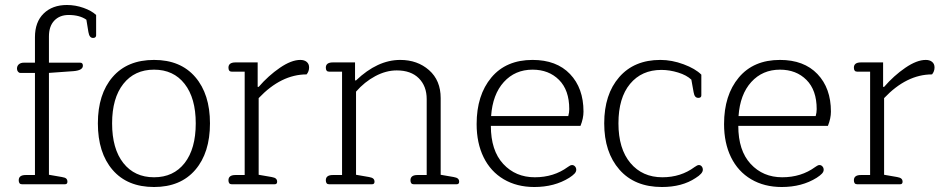

<svg xmlns="http://www.w3.org/2000/svg" viewBox="-20 -738 3779 769"><path d="M55 -16Q55 -37 83 -37H120V-446H61Q56 -446 52 -451Q48 -456 48 -463Q48 -474 55.5 -480.5Q63 -487 76 -487H120V-589Q120 -650 155 -684Q190 -718 248 -718Q282 -718 314.5 -706.5Q347 -695 365 -678V-596Q365 -592 362 -589Q359 -586 353 -586Q345 -586 340.5 -592Q336 -598 334 -610L326 -659Q299 -678 255 -678Q219 -678 197.5 -655.5Q176 -633 176 -592V-487H301Q312 -487 312 -475Q312 -456 274 -453L176 -446V-38L228 -29Q241 -27 245.5 -22.5Q250 -18 250 -10Q250 0 240 0H68Q55 0 55 -16Z M372 -244Q372 -361 431 -429.5Q490 -498 597 -498Q703 -498 762 -429.5Q821 -361 821 -244Q821 -126 762 -57.5Q703 11 597 11Q490 11 431 -57.5Q372 -126 372 -244ZM764 -244Q764 -345 719.5 -402Q675 -459 597 -459Q519 -459 474 -402Q429 -345 429 -244Q429 -142 474 -85Q519 -28 597 -28Q675 -28 719.5 -85Q764 -142 764 -244Z M895 -16Q895 -37 923 -37H960V-451H908Q895 -451 895 -467Q895 -488 923 -488H1012V-390H1016Q1055 -435 1101 -466.5Q1147 -498 1183 -498Q1199 -498 1208.5 -490Q1218 -482 1218 -468Q1218 -452 1208 -440Q1106 -440 1016 -345V-38L1068 -29Q1080 -27 1085 -22.5Q1090 -18 1090 -10Q1090 0 1080 0H908Q895 0 895 -16Z M1285 -16Q1285 -37 1313 -37H1350V-451H1298Q1285 -451 1285 -467Q1285 -488 1313 -488H1402V-416H1406Q1492 -498 1583 -498Q1652 -498 1698.5 -457Q1745 -416 1745 -345V-38L1797 -29Q1809 -27 1814 -22.5Q1819 -18 1819 -10Q1819 0 1809 0H1637Q1624 0 1624 -16Q1624 -37 1652 -37H1689V-341Q1689 -393 1657.5 -424.5Q1626 -456 1569 -456Q1526 -456 1483 -433Q1440 -410 1406 -371V-38L1458 -29Q1470 -27 1475 -22.5Q1480 -18 1480 -10Q1480 0 1470 0H1298Q1285 0 1285 -16Z M1889 -241Q1889 -357 1948 -427.5Q2007 -498 2113 -498Q2209 -498 2263 -441.5Q2317 -385 2317 -291Q2317 -264 2305 -234H1946Q1946 -135 1995.5 -81.5Q2045 -28 2122 -28Q2198 -28 2254 -69Q2256 -70 2261 -73.5Q2266 -77 2271 -77Q2278 -77 2283 -71.5Q2288 -66 2288 -58Q2288 -50 2281 -42.5Q2274 -35 2260 -26Q2201 11 2120 11Q2050 11 1997.5 -20Q1945 -51 1917 -108Q1889 -165 1889 -241ZM2256 -273Q2260 -287 2260 -301Q2260 -377 2219 -418Q2178 -459 2113 -459Q2043 -459 1998 -409.5Q1953 -360 1947 -273Z M2400 -244Q2400 -360 2460 -429Q2520 -498 2625 -498Q2671 -498 2718 -480.5Q2765 -463 2789 -439V-356Q2789 -346 2777 -346Q2769 -346 2764.5 -351.5Q2760 -357 2758 -369L2749 -419Q2730 -437 2696 -447.5Q2662 -458 2629 -458Q2550 -458 2503.5 -402Q2457 -346 2457 -244Q2457 -142 2505 -85Q2553 -28 2633 -28Q2707 -28 2762 -69Q2773 -77 2779 -77Q2786 -77 2790.5 -71.5Q2795 -66 2795 -58Q2795 -43 2766 -25Q2712 11 2631 11Q2522 11 2461 -58.5Q2400 -128 2400 -244Z M2880 -241Q2880 -357 2939 -427.5Q2998 -498 3104 -498Q3200 -498 3254 -441.5Q3308 -385 3308 -291Q3308 -264 3296 -234H2937Q2937 -135 2986.5 -81.5Q3036 -28 3113 -28Q3189 -28 3245 -69Q3247 -70 3252 -73.5Q3257 -77 3262 -77Q3269 -77 3274 -71.5Q3279 -66 3279 -58Q3279 -50 3272 -42.5Q3265 -35 3251 -26Q3192 11 3111 11Q3041 11 2988.5 -20Q2936 -51 2908 -108Q2880 -165 2880 -241ZM3247 -273Q3251 -287 3251 -301Q3251 -377 3210 -418Q3169 -459 3104 -459Q3034 -459 2989 -409.5Q2944 -360 2938 -273Z M3400 -16Q3400 -37 3428 -37H3465V-451H3413Q3400 -451 3400 -467Q3400 -488 3428 -488H3517V-390H3521Q3560 -435 3606 -466.5Q3652 -498 3688 -498Q3704 -498 3713.5 -490Q3723 -482 3723 -468Q3723 -452 3713 -440Q3611 -440 3521 -345V-38L3573 -29Q3585 -27 3590 -22.5Q3595 -18 3595 -10Q3595 0 3585 0H3413Q3400 0 3400 -16Z"/></svg>

Font: Maitree Light
Style: Regular
Weight: 300
Designer: CadsonDemak Team
Foundry: CadsonDemak
Version: Version 1.001